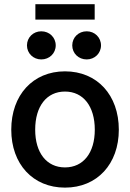

<svg xmlns="http://www.w3.org/2000/svg" viewBox="-20 -858 603 890"><path d="M281.2 11.7C430.7 11.7 530.8 -98.1 530.8 -256.8C530.8 -417 430.7 -527.3 281.2 -527.3C132.3 -527.3 32.2 -417 32.2 -256.8C32.2 -97.7 132.3 11.7 281.2 11.7ZM281.2 -82C196.3 -82 143.1 -149.4 143.1 -256.8C143.1 -365.7 196.3 -433.6 281.2 -433.6C366.2 -433.6 419.4 -365.2 419.4 -256.8C419.4 -149.9 366.7 -82 281.2 -82ZM381.8 -582.5C418.9 -582.5 448.2 -610.8 448.2 -647.5C448.2 -684.6 418.9 -712.9 381.8 -712.9C344.2 -712.9 314.9 -684.6 314.9 -647.5C314.9 -610.8 344.2 -582.5 381.8 -582.5ZM171.4 -582.5C209 -582.5 238.3 -610.8 238.3 -647.5C238.3 -684.6 209 -712.9 171.4 -712.9C134.3 -712.9 105 -684.6 105 -647.5C105 -610.8 134.3 -582.5 171.4 -582.5ZM418.9 -838.4H144V-767.1H418.9Z"/></svg>

Font: Raveo Display Display Medium
Style: Regular
Weight: 500
Designer: Jakub Foglar, Rasmus Andersson (Inter)
Foundry: Jakubfoglar.com
Version: Version 1.100;Glyphs 3.2.3 (3260)